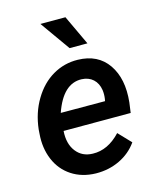

<svg xmlns="http://www.w3.org/2000/svg" viewBox="-114 -829 753 919"><g transform="rotate(-15 262.5 -370.0)"><path d="M247.1 9.8Q178.2 8.3 127.7 -24.9Q77.1 -58.1 53 -115.7Q28.8 -173.3 34.7 -244.1L36.1 -264.2Q44.9 -344.7 83.3 -408.9Q121.6 -473.1 178.7 -506.3Q235.8 -539.6 302.7 -538.1Q401.9 -536.1 451.4 -464.4Q501 -392.6 488.8 -277.3L481.9 -226.6H149.4Q145 -163.6 174.8 -125Q204.6 -86.4 256.8 -85.4Q331.5 -83 394.5 -150.4L453.1 -88.9Q419.9 -41.5 365.7 -15.4Q311.5 10.7 247.1 9.8ZM296.4 -443.4Q204.6 -446.3 158.7 -313.5L377.9 -313L379.9 -323.2Q383.3 -345.7 380.4 -367.2Q375 -401.9 353 -421.9Q331.1 -441.9 296.4 -443.4ZM368.2 -602.1H279.8L174.8 -750H298.8Z"/></g></svg>

Font: TypoPRO Roboto
Style: Italic
Weight: 500
Italic angle: -12°
Designer: Google
Version: Version 2.136; 2016